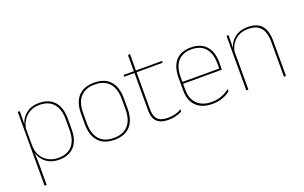

<svg xmlns="http://www.w3.org/2000/svg" viewBox="-90 -1029 2548 1607"><g transform="rotate(-20 1184.0 -225.0)"><path d="M270 9.5Q220 9.5 180.2 -11Q140.5 -31.5 117 -68.5Q93.5 -105.5 93 -155.5H87L98 -172Q101 -117.5 125.2 -80.8Q149.5 -44 187.8 -25.5Q226 -7 271 -7Q351 -7 394 -55.5Q437 -104 437 -196V-288.5Q437 -381 394.2 -429.8Q351.5 -478.5 269.5 -478.5Q223.5 -478.5 187 -459Q150.5 -439.5 127 -404.5Q103.5 -369.5 96 -323L87 -341.5H92.5Q97.5 -384 120.2 -418.8Q143 -453.5 181.5 -474.2Q220 -495 271.5 -495Q361 -495 408.2 -441.8Q455.5 -388.5 455.5 -288.5V-196Q455.5 -96 407.8 -43.2Q360 9.5 270 9.5ZM99.5 172H81V-485.5H99.5L97.5 -356L98 -346.5V-138L97 -130.5L99.5 0Z M764 11.5Q670.5 11.5 622 -42.5Q573.5 -96.5 573.5 -197.5V-289Q573.5 -390 622.2 -443.5Q671 -497 764 -497Q857 -497 905.8 -443.5Q954.5 -390 954.5 -289V-197.5Q954.5 -96.5 905.8 -42.5Q857 11.5 764 11.5ZM764 -5Q847.5 -5 891.8 -54.5Q936 -104 936 -197.5V-289Q936 -382 892 -431.2Q848 -480.5 764 -480.5Q680 -480.5 636 -431.2Q592 -382 592 -289V-197.5Q592 -104 636 -54.5Q680 -5 764 -5Z M1249 9Q1200.5 9 1170 -5.2Q1139.5 -19.5 1125 -49Q1110.5 -78.5 1110.5 -123V-462.5H1129V-124.5Q1129 -65.5 1156.5 -37Q1184 -8.5 1249.5 -8.5Q1280.5 -8.5 1310.8 -16.2Q1341 -24 1369 -40L1366.5 -20Q1343.5 -7 1312.2 1Q1281 9 1249 9ZM1360 -457H1019V-473H1362.5ZM1128.5 -468H1110.5V-614L1130 -621.5Z M1636 9.5Q1544.5 9.5 1494 -40.2Q1443.5 -90 1443.5 -180.5V-292.5Q1443.5 -392.5 1490.2 -444.8Q1537 -497 1626 -497Q1684.5 -497 1725.2 -473.5Q1766 -450 1787 -405.2Q1808 -360.5 1808 -296.5V-279.5Q1808 -268.5 1807.8 -257.5Q1807.5 -246.5 1806.5 -233H1789.5Q1789.5 -250.5 1789.5 -266.5Q1789.5 -282.5 1789.5 -296Q1789.5 -355.5 1770.8 -396.5Q1752 -437.5 1715.5 -459Q1679 -480.5 1626 -480.5Q1546 -480.5 1504 -432.5Q1462 -384.5 1462 -292.5V-243.5V-239.5V-181Q1462 -140 1473.8 -108Q1485.5 -76 1508 -53.8Q1530.5 -31.5 1563 -19.8Q1595.5 -8 1636.5 -8Q1684 -8 1724 -22.8Q1764 -37.5 1799 -65L1796.5 -43Q1767 -19 1726 -4.8Q1685 9.5 1636 9.5ZM1800 -233H1452V-249.5H1800Z M2294 0H2275.5V-310Q2275.5 -363 2261.2 -400.5Q2247 -438 2215 -458.2Q2183 -478.5 2129.5 -478.5Q2080 -478.5 2043.2 -458.8Q2006.5 -439 1984.5 -404.2Q1962.5 -369.5 1955.5 -325L1946.5 -344H1952Q1956.5 -385 1978.2 -419.2Q2000 -453.5 2038.5 -474.2Q2077 -495 2130.5 -495Q2191 -495 2226.8 -472.8Q2262.5 -450.5 2278.2 -409.2Q2294 -368 2294 -311ZM1959 0H1940.5V-485.5H1959L1957 -358.5H1959Z"/></g></svg>

Font: Anek Malayalam Thin
Style: Regular
Weight: 250
Version: Version 1.003